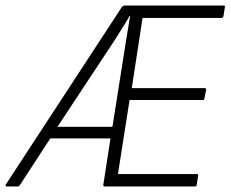

<svg xmlns="http://www.w3.org/2000/svg" viewBox="-43 -675 836 695"><path d="M-18 0Q-21 0 -22.5 -2Q-24 -4 -22 -7L397 -648Q402 -655 409 -655H765Q769 -655 770.5 -654Q772 -653 771 -649L766 -617Q764 -610 759 -610H473L434 -356H697Q704 -356 703 -349L697 -319Q696 -313 691 -313H426L384 -45H669Q676 -45 674 -38L669 -6Q668 0 662 0H336Q330 0 331 -6L357 -174H139L29 -5Q26 0 21 0ZM165 -216H364L413 -526Q417 -549 420.5 -571.5Q424 -594 428 -617H426Q413 -594 399 -572.5Q385 -551 371 -528Z"/></svg>

Font: Sofia Sans Semi Condensed Light
Style: Italic
Weight: 300
Italic angle: -9°
Version: Version 4.100